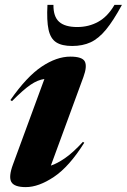

<svg xmlns="http://www.w3.org/2000/svg" viewBox="-20 -752 518 785"><path d="M33 -79.5 161.5 -429Q134.5 -425.5 105 -405.5Q75.5 -385.5 29 -338.5L22.5 -343Q89 -438.5 150.2 -479.5Q211.5 -520.5 267.5 -520.5Q316.5 -520.5 326.8 -500.5Q337 -480.5 321 -437L188 -75Q213 -83 245.2 -105Q277.5 -127 319 -172L324.5 -168.5Q263 -70.5 200.5 -28.8Q138 13 85.5 13Q38 13 26.2 -8.2Q14.5 -29.5 33 -79.5ZM296 -641.5Q343 -641.5 381.8 -663Q420.5 -684.5 448 -732H478.5Q443.5 -667.5 413.5 -631Q383.5 -594.5 350.8 -579.2Q318 -564 275 -564Q233 -564 209.8 -579Q186.5 -594 178.5 -630.8Q170.5 -667.5 174 -732H198.5Q198 -684 221.8 -662.8Q245.5 -641.5 296 -641.5Z"/></svg>

Font: Newsreader Display
Style: Bold Italic
Weight: 700
Italic angle: -17°
Designer: Hugues Gentile
Foundry: Production Type
Version: Version 1.001